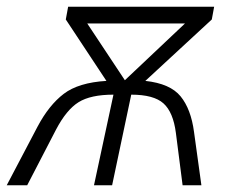

<svg xmlns="http://www.w3.org/2000/svg" viewBox="-68 -552 695 572"><path d="M-48 0H13L99 -166Q130 -225 166 -247.5Q202 -270 270 -270L212 0H266L323 -270Q390 -270 419 -244Q448 -218 456 -156L476 0H532L510 -159Q501 -227 470 -265Q439 -303 365 -311L563 -494L570 -532H135L128 -494L249 -311Q166 -306 122 -272.5Q78 -239 44 -175ZM304 -313 192 -482H483Z"/></svg>

Font: Noto Sans UI Light
Style: Italic
Weight: 300
Italic angle: -12°
Designer: Monotype Design Team
Foundry: Monotype Imaging Inc.
Version: Version 1.901